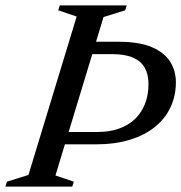

<svg xmlns="http://www.w3.org/2000/svg" viewBox="-43 -695 675 715"><path d="M320.5 -203.5Q364.5 -203.5 399.5 -215.8Q434.5 -228 459 -251.2Q483.5 -274.5 496.8 -307.8Q510 -341 510 -383Q510 -418 496 -442.8Q482 -467.5 452 -480.5Q422 -493.5 374.5 -493.5H222.5L242.5 -539.5H399Q476 -539.5 522.8 -519.2Q569.5 -499 590.8 -465Q612 -431 612 -389Q612 -338.5 592.2 -296Q572.5 -253.5 534.2 -222.5Q496 -191.5 440.5 -174.5Q385 -157.5 314.5 -157.5H125L135.5 -203.5ZM242.5 -633.5 174 -656.5 179.5 -675H429L423 -656.5L342.5 -631.5L163.5 -41.5L232 -18.5L226 0H-23L-17 -18.5L63 -43.5Z"/></svg>

Font: Newsreader 24pt Medium
Style: Italic
Weight: 500
Italic angle: -17°
Designer: Hugues Gentile
Foundry: Production Type
Version: Version 1.003